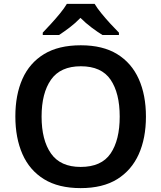

<svg xmlns="http://www.w3.org/2000/svg" viewBox="-20 -958 830 988"><path d="M731 -358Q731 -247 694 -164.5Q657 -82 583 -36Q509 10 395 10Q281 10 206.5 -36Q132 -82 95.5 -165Q59 -248 59 -359Q59 -470 95.5 -552Q132 -634 206.5 -679.5Q281 -725 396 -725Q509 -725 583 -679.5Q657 -634 694 -551.5Q731 -469 731 -358ZM194 -358Q194 -237 242.5 -168Q291 -99 395 -99Q502 -99 549 -168Q596 -237 596 -358Q596 -479 549 -548Q502 -617 396 -617Q291 -617 242.5 -548Q194 -479 194 -358ZM467 -938Q480 -916 502.5 -888.5Q525 -861 549 -835Q573 -809 592 -790V-778H507Q481 -794 451 -816.5Q421 -839 394 -866Q368 -839 339 -817Q310 -795 284 -778H200V-790Q219 -810 242.5 -835.5Q266 -861 288.5 -888.5Q311 -916 324 -938Z"/></svg>

Font: Noto Sans Tangsa SemiBold
Style: Regular
Weight: 600
Version: Version 1.504